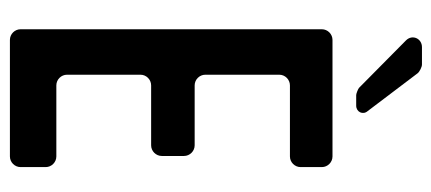

<svg xmlns="http://www.w3.org/2000/svg" viewBox="-268 -624 892 397"><g transform="rotate(90 178.5 -426.0)"><path d="M304 -96H157C145 -96 135 -106 135 -118V-270C135 -282 145 -292 157 -292H281C293 -292 303 -302 303 -314V-360C303 -372 293 -382 281 -382H157C145 -382 135 -392 135 -404V-557C135 -569 145 -579 157 -579H304C316 -579 326 -589 326 -601V-645C326 -657 316 -667 304 -667H63C51 -667 41 -657 41 -645V-22C41 -10 51 0 63 0H304C316 0 326 -10 326 -22V-74C326 -86 316 -96 304 -96ZM177 -716H199C212 -716 219 -730 210 -740L132 -843C129 -847 119 -852 114 -852H78C60 -852 51 -832 64 -819L162 -722C164 -720 174 -716 177 -716Z"/></g></svg>

Font: DIN Rundschrift
Style: Eng
Weight: 400
Width: 3
Version: Version 1.027